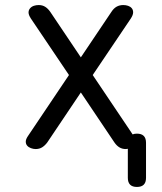

<svg xmlns="http://www.w3.org/2000/svg" viewBox="-20 -580 640 760"><path d="M498 -507 347 -283 505 -48Q512 -51 522 -51Q540 -51 549 -42Q558 -33 558 -15V124Q558 142 549 151Q540 160 522 160Q504 160 495 151Q486 142 486 124V9Q482 10 478 10Q464 10 453 3.5Q442 -3 433 -16L300 -214L167 -16Q158 -4 147 3Q136 10 121 10Q112 10 102.5 6.5Q93 3 87.5 -3.5Q82 -10 82 -19.5Q82 -29 91 -42L253 -283L102 -507Q93 -521 93 -530.5Q93 -540 99 -547Q105 -554 114 -557Q123 -560 133 -560Q148 -560 159 -553Q170 -546 179 -533L300 -353L421 -533Q430 -547 441.5 -553.5Q453 -560 468 -560Q478 -560 487 -557Q496 -554 501.5 -547.5Q507 -541 507 -531Q507 -521 498 -507Z"/></svg>

Font: Maple Mono NL Light
Style: Regular
Weight: 300
Monospace: yes
Designer: subframe7536
Version: Version 7.000